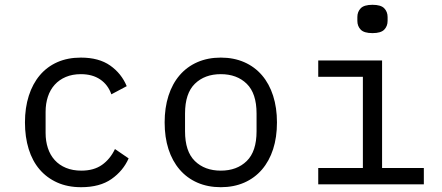

<svg xmlns="http://www.w3.org/2000/svg" viewBox="-20 -768 1840 800"><path d="M318 12Q262 12 218.5 -7.5Q175 -27 145 -62Q115 -97 99.5 -147Q84 -197 84 -258Q84 -319 100 -369Q116 -419 146 -454.5Q176 -490 219 -509Q262 -528 317 -528Q392 -528 439 -495Q486 -462 508 -409L444 -375Q430 -415 397.5 -437Q365 -459 317 -459Q282 -459 254.5 -447.5Q227 -436 208 -415Q189 -394 179.5 -365Q170 -336 170 -302V-214Q170 -180 179.5 -151Q189 -122 208 -101Q227 -80 255 -68.5Q283 -57 319 -57Q371 -57 405 -81Q439 -105 459 -147L516 -108Q493 -56 444.5 -22Q396 12 318 12Z M900 12Q846 12 802.5 -7Q759 -26 728.5 -61.5Q698 -97 682 -146.5Q666 -196 666 -258Q666 -319 682 -369Q698 -419 728.5 -454.5Q759 -490 802.5 -509Q846 -528 900 -528Q954 -528 997.5 -509Q1041 -490 1071.5 -454.5Q1102 -419 1118 -369Q1134 -319 1134 -258Q1134 -196 1118 -146.5Q1102 -97 1071.5 -61.5Q1041 -26 997.5 -7Q954 12 900 12ZM900 -57Q967 -57 1008 -97Q1049 -137 1049 -221V-295Q1049 -379 1008 -419Q967 -459 900 -459Q833 -459 792 -419Q751 -379 751 -295V-221Q751 -137 792 -97Q833 -57 900 -57Z M1532 -630Q1497 -630 1483 -644.5Q1469 -659 1469 -681V-697Q1469 -719 1483 -733.5Q1497 -748 1532 -748Q1567 -748 1581 -733.5Q1595 -719 1595 -697V-681Q1595 -659 1581 -644.5Q1567 -630 1532 -630ZM1306 -68H1492V-448H1306V-516H1572V-68H1746V0H1306Z"/></svg>

Font: PlemolJP35 Console
Style: Regular
Weight: 400
Version: v2.0.3; ttfautohint (v1.8.4.7-5d5b-dirty) -l 6 -r 45 -G 200 